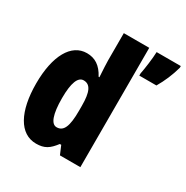

<svg xmlns="http://www.w3.org/2000/svg" viewBox="-175 -904 1024 1059"><g transform="rotate(30 337.5 -375.0)"><path d="M197 10C250 10 277 -8 312 -54H321L344 0H474V-760H312V-588C312 -567 314 -532 317 -482H312C282 -539 243 -563 192 -563C93 -563 32 -455 32 -278C32 -101 92 10 197 10ZM675 -749V-760H521C520 -720 510 -648 503 -614V-600H612C639 -646 660 -695 675 -749ZM250 -125C216 -125 196 -175 196 -280C196 -376 215 -424 251 -424C294 -424 312 -385 312 -297V-265C312 -166 294 -125 250 -125Z"/></g></svg>

Font: Noto Sans Gujarati ExtraCondensed Black
Style: Regular
Weight: 900
Width: 2
Designer: Jelle Bosma - Monotype Design Team, Universal Thirst
Foundry: Monotype Imaging Inc.
Version: Version 2.106